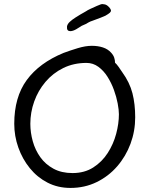

<svg xmlns="http://www.w3.org/2000/svg" viewBox="-20 -923 738 943"><path d="M326 0Q264 0 213.5 -26Q163 -52 126.5 -97Q90 -142 70 -198.5Q50 -255 50 -315Q50 -446 111.5 -530Q173 -614 292 -663Q324 -675 362 -686.5Q400 -698 431 -698Q461 -698 485.5 -690Q510 -682 526 -664Q537 -652 541 -639.5Q545 -627 545 -615Q553 -608 562.5 -594.5Q572 -581 580 -569Q617 -518 630.5 -465Q644 -412 644 -347Q644 -279 621 -217Q598 -155 555.5 -106Q513 -57 454.5 -28.5Q396 0 326 0ZM336 -73Q395 -73 438 -100.5Q481 -128 509 -171.5Q537 -215 550.5 -265.5Q564 -316 564 -362Q564 -383 558 -415Q552 -447 539.5 -481.5Q527 -516 508 -546Q489 -576 463 -595Q437 -614 405 -614Q342 -614 291 -589Q240 -564 203.5 -521Q167 -478 148 -424.5Q129 -371 129 -315Q129 -272 141 -229Q153 -186 178 -151Q203 -116 242.5 -94.5Q282 -73 336 -73ZM325 -770Q317 -770 312.5 -775Q308 -780 309 -793Q311 -805 323 -816Q335 -827 350 -836.5Q365 -846 375 -852Q383 -857 390 -860.5Q397 -864 403 -868Q408 -872 424 -879.5Q440 -887 456 -894Q472 -901 476 -902Q479 -903 482 -903Q486 -903 491 -902Q503 -901 514.5 -889Q526 -877 525 -869Q524 -865 519 -860Q517 -859 515.5 -857.5Q514 -856 511 -854L498 -846Q494 -844 475.5 -836.5Q457 -829 434 -821Q424 -818 416 -813.5Q408 -809 401 -805Q393 -801 386.5 -798.5Q380 -796 378 -794Q371 -789 354.5 -779.5Q338 -770 325 -770Z"/></svg>

Font: Fuzzy Bubbles
Style: Regular
Weight: 400
Designer: Robert E. Leuschke
Foundry: Robert E. Leuschke
Version: Version 1.010; ttfautohint (v1.8.3)